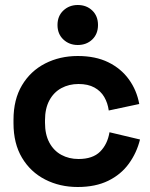

<svg xmlns="http://www.w3.org/2000/svg" viewBox="-20 -734 602 768"><path d="M34 -241V-255Q34 -336 68 -393Q102 -450 160.5 -480Q219 -510 291 -510Q362 -510 413 -485Q464 -460 495.5 -416.5Q527 -373 537 -318L415 -292Q411 -322 397 -346Q383 -370 357.5 -384Q332 -398 294 -398Q256 -398 225.5 -381.5Q195 -365 177.5 -332.5Q160 -300 160 -253V-243Q160 -196 177.5 -163.5Q195 -131 225.5 -114.5Q256 -98 294 -98Q351 -98 380.5 -127.5Q410 -157 418 -205L540 -176Q527 -123 495.5 -79.5Q464 -36 413 -11Q362 14 291 14Q219 14 160.5 -16Q102 -46 68 -103Q34 -160 34 -241ZM210 -634Q210 -670 233.5 -692Q257 -714 291 -714Q326 -714 349 -692Q372 -670 372 -634Q372 -598 349 -576Q326 -554 291 -554Q257 -554 233.5 -576Q210 -598 210 -634Z"/></svg>

Font: Space Grotesk Frontify
Style: Bold
Weight: 700
Designer: Florian Karsten
Version: Version 2.000